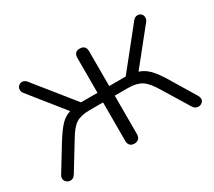

<svg xmlns="http://www.w3.org/2000/svg" viewBox="-100 -675 966 866"><g transform="rotate(-30 383.0 -241.5)"><path d="M353 -25V-226H284Q238 -226 213 -210.5Q188 -195 161 -149L76 -10Q66 6 50 6Q39 6 30 -2Q21 -10 21 -21Q21 -29 25 -36L102 -162Q133 -212 155 -235Q177 -258 205 -266L64 -442Q56 -451 56 -463Q56 -474 64 -481.5Q72 -489 82 -489Q97 -489 107 -475L267 -276H353V-457Q353 -489 383 -489Q398 -489 406 -481Q414 -473 414 -457V-276H500L659 -475Q669 -489 684 -489Q695 -489 702.5 -481.5Q710 -474 710 -463Q710 -451 702 -442L561 -266Q589 -257 611.5 -234.5Q634 -212 664 -162L740 -36Q745 -26 745 -20Q745 -9 736.5 -1.5Q728 6 717 6Q700 6 690 -10L605 -149Q578 -194 552.5 -210Q527 -226 482 -226H414V-25Q414 -10 405.5 -2Q397 6 383 6Q369 6 361 -2Q353 -10 353 -25Z"/></g></svg>

Font: SN Pro Light
Style: Regular
Weight: 300
Designer: Tobias Whetton
Foundry: Supernotes
Version: Version 1.002